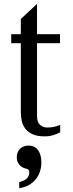

<svg xmlns="http://www.w3.org/2000/svg" viewBox="-20 -696 377 995"><path d="M227.5 -35.2Q262.2 -35.2 292 -49.3V-10.3Q275.4 -1.5 255.4 4.6Q235.4 10.7 211.9 10.7Q172.4 10.7 147.9 -0.7Q123.5 -12.2 110.4 -30.3Q97.2 -48.3 92.5 -71Q87.9 -93.8 87.9 -116.2V-472.2H38.1V-518.6H87.9V-597.7L171.9 -675.8V-518.6H291V-472.2H171.9V-94.2Q171.9 -85.9 173.6 -75.7Q175.3 -65.4 181.2 -56.4Q187 -47.4 198 -41.3Q209 -35.2 227.5 -35.2ZM194.3 145.5Q194.3 169.9 187.3 192.1Q180.2 214.4 165.8 232.4Q151.4 250.5 129.9 262.7Q108.4 274.9 79.6 279.3V247.6Q108.9 240.2 120.4 227.5Q131.8 214.8 131.8 196.3Q131.8 187.5 127.4 183.6Q123 179.7 114.7 177.7Q94.2 173.8 80.6 158.2Q66.9 142.6 66.9 119.1Q66.9 92.3 83.7 75.4Q100.6 58.6 127.4 58.6Q147 58.6 159.9 66.4Q172.9 74.2 180.4 86.7Q188 99.1 191.2 114.7Q194.3 130.4 194.3 145.5Z"/></svg>

Font: Arian Grqi
Style: Regular
Weight: 400
Designer: Ruben Hakobyan (Tarumian)
Foundry: Ruben Hakobyan (Tarumian)
Version: Version 1.003